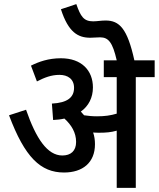

<svg xmlns="http://www.w3.org/2000/svg" viewBox="-20 -916 774 936"><path d="M443 -213C443 -234 440 -253 434 -270C445 -269 456 -269 466 -269C495 -269 522 -271 549 -279V0H642V-540H734V-622H635C601 -777 562 -816 495 -816C472 -816 454 -812 434 -812C388 -812 373 -836 352 -896L277 -871C313 -759 360 -732 420 -732C435 -732 452 -734 468 -734C509 -734 529 -709 549 -622H486V-540H549V-362C519 -353 491 -349 453 -349C430 -349 410 -351 390 -354C385 -360 379 -366 374 -372C412 -399 433 -440 433 -490C433 -572 378 -632 277 -632C216 -632 169 -615 131 -596L160 -519C197 -538 230 -551 270 -551C310 -551 341 -531 341 -488C341 -442 310 -415 233 -411L239 -331C259 -332 277 -334 294 -338C328 -307 351 -270 351 -224C351 -180 325 -158 284 -158C211 -158 156 -240 107 -381L24 -354C101 -149 178 -75 292 -75C383 -75 443 -123 443 -213Z"/></svg>

Font: Noto Sans SemiCondensed Medium
Style: Regular
Weight: 500
Width: 4
Designer: Monotype Design Team
Foundry: Monotype Imaging Inc.
Version: Version 2.013